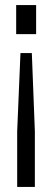

<svg xmlns="http://www.w3.org/2000/svg" viewBox="-20 -540 207 760"><path d="M106 -330 118 -20V200H48V-20L61 -330ZM44 -520H123V-405H44Z"/></svg>

Font: Aspekta 300
Style: Regular
Weight: 300
Designer: Ivo Dolenc
Version: Version 2.000